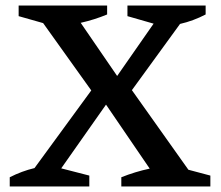

<svg xmlns="http://www.w3.org/2000/svg" viewBox="-20 -670 795 690"><path d="M15 0V-33Q58 -55 104 -66L308 -345L135 -587L47 -612V-650H365V-618Q319 -599 270 -588L401 -397L532 -585L438 -612V-650H719V-618Q675 -595 627 -584L454 -346L657 -60L736 -39V0H416V-33Q466 -53 518 -64L361 -294L200 -65L301 -39V0Z"/></svg>

Font: Piazzolla SC Medium
Style: Regular
Weight: 500
Designer: Juan Pablo del Peral
Foundry: Huerta Tipografica
Version: Version 1.330